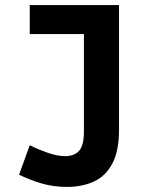

<svg xmlns="http://www.w3.org/2000/svg" viewBox="-20 -545 600 755"><path d="M243 190Q190 190 144 176.5Q98 163 55 142L97 26Q126 41 165.5 55Q205 69 237 69Q272 69 291 48Q310 27 310 -28V-411H97V-525H448V-35Q448 50 421 99.5Q394 149 348 169.5Q302 190 243 190Z"/></svg>

Font: Ubuntu Sans Mono
Style: Regular
Weight: 400
Monospace: yes
Designer: Dalton Maag Ltd
Foundry: Dalton Maag Ltd
Version: Version 1.006